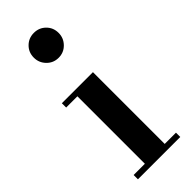

<svg xmlns="http://www.w3.org/2000/svg" viewBox="-249 -789 821 821"><g transform="rotate(-45 161.5 -379.0)"><path d="M164 -607Q132.5 -607 110.8 -629.2Q89 -651.5 89 -682.5Q89 -714.5 110.8 -736Q132.5 -757.5 164 -757.5Q195.5 -757.5 217.2 -736Q239 -714.5 239 -682.5Q239 -651.5 217.2 -629.2Q195.5 -607 164 -607ZM224 -460V-26H292V0H36V-26H104V-434H36V-460Z"/></g></svg>

Font: Bodoni Moda SC 9pt SemiBold
Style: Regular
Weight: 600
Designer: Owen Earl
Foundry: indestructible type
Version: Version 2.005